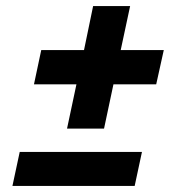

<svg xmlns="http://www.w3.org/2000/svg" viewBox="-20 -611 586 633"><path d="M201 -187 232 -333H92L116 -446H257L287 -591H409L378 -446H520L495 -333H354L323 -187ZM21 2 45 -110H448L424 2Z"/></svg>

Font: Saira
Style: Bold Italic
Weight: 700
Italic angle: -12°
Designer: Hector Gatti with collaboration of the Omnibus-Type team
Foundry: Omnibus-Type
Version: Version 1.100; ttfautohint (v1.8.3)